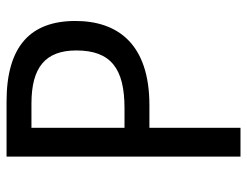

<svg xmlns="http://www.w3.org/2000/svg" viewBox="-104 -716 754 586"><g transform="rotate(-90 273.0 -423.0)"><path d="M256 -780H88V-66H176V-344H245C432 -344 502 -441 502 -570C502 -706 426 -780 256 -780ZM250 -704C361 -704 412 -661 412 -567C412 -461 356 -420 236 -420H176V-704Z"/></g></svg>

Font: Noto Sans Malayalam UI SemiCondensed
Style: Regular
Weight: 400
Width: 4
Designer: Jelle Bosma - Monotype Design Team
Foundry: Monotype Imaging Inc.
Version: Version 2.104